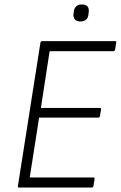

<svg xmlns="http://www.w3.org/2000/svg" viewBox="-20 -839 542 859"><path d="M65 0Q59 0 60 -6L161 -649Q163 -655 169 -655H494Q502 -655 500 -649L495 -617Q493 -610 488 -610H202L163 -356H426Q434 -356 432 -349L427 -319Q426 -313 420 -313H155L113 -45H398Q404 -45 403 -38L398 -6Q397 0 390 0ZM339 -743Q322 -743 314.5 -752.5Q307 -762 309 -777L310 -786Q312 -802 321 -810.5Q330 -819 347 -819Q364 -819 371.5 -810Q379 -801 377 -786L376 -777Q375 -760 365.5 -751.5Q356 -743 339 -743Z"/></svg>

Font: Sofia Sans Semi Condensed Light
Style: Italic
Weight: 300
Italic angle: -9°
Version: Version 4.100